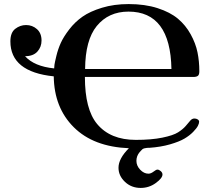

<svg xmlns="http://www.w3.org/2000/svg" viewBox="-20 -717 1032 943"><path d="M31 -514Q31 -557 55 -575.5Q79 -594 108 -594Q139 -594 161.5 -574Q184 -554 184 -518Q184 -486 163.5 -463.5Q143 -441 103 -441Q148 -391 246 -381Q246 -388 247.5 -399Q249 -410 257 -443Q265 -476 278.5 -506Q292 -536 320 -572.5Q348 -609 385 -635Q422 -661 481 -679Q540 -697 612 -697Q692 -697 754 -677Q816 -657 854 -625Q892 -593 916.5 -548.5Q941 -504 950 -460Q959 -416 959 -367Q959 -352 953.5 -346Q948 -340 933 -339H397Q397 -180 457 -108Q522 -30 647 -30Q724 -30 777.5 -41Q831 -52 854.5 -67Q878 -82 891.5 -97.5Q905 -113 914 -124Q923 -135 935 -135Q944 -135 951 -130.5Q958 -126 958 -119Q958 -111 952 -99Q946 -87 928.5 -69Q911 -51 885.5 -36Q860 -21 815 -8Q770 5 714 9Q712 9 707 9Q702 9 700.5 9.5Q699 10 695 10.5Q691 11 689 11.5Q687 12 683.5 13.5Q680 15 678 17.5Q676 20 672.5 23Q669 26 666 30Q650 49 650 73Q650 97 668.5 116.5Q687 136 709 136Q721 136 734 126Q747 116 753 116Q761 116 769.5 123.5Q778 131 778 140Q778 158 745 182Q712 206 671 206Q625 206 593.5 176Q562 146 562 107Q562 62 613 11Q439 4 342.5 -92Q246 -188 244 -342Q31 -364 31 -514ZM398 -378H822Q817 -660 611 -660Q513 -660 455 -589Q399 -520 398 -378Z"/></svg>

Font: CMU Serif
Style: Bold
Weight: 700
Version: Version 0.7.0